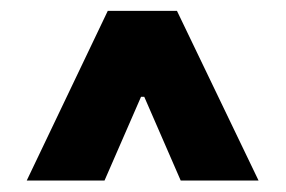

<svg xmlns="http://www.w3.org/2000/svg" viewBox="-20 -713 516 347"><path d="M174.8 -693.4H299.8L447.3 -386.7H306.6L240.7 -538.1H234.9L168.9 -386.7H28.3Z"/></svg>

Font: Pretendard GOV ExtraBold
Style: Regular
Weight: 800
Designer: Base glyphs from Inter by Rasmus Andersson; Hangeul glyphs from Noto Sans CJK(Source Han Sans) by Jang Soo-young and Kan
Foundry: Kil Hyung-jin
Version: Version 1.309